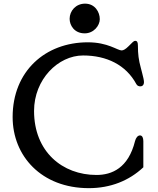

<svg xmlns="http://www.w3.org/2000/svg" viewBox="-20 -1006 854 1038"><path d="M48.3 -373C48.3 -163.6 203.1 11.2 460.4 11.2C577.6 11.2 678.2 -29.3 754.9 -101.6V-242.7C754.9 -261.2 749 -273.9 736.8 -273.9C724.6 -273.9 714.4 -260.7 710 -243.2C673.8 -97.7 585.4 -60.1 501.5 -60.1C317.4 -60.1 164.1 -186 164.1 -406.2C164.1 -577.1 294.4 -706.1 429.2 -706.1C557.1 -706.1 661.1 -654.8 716.8 -551.8C721.7 -542 731 -539.1 738.8 -539.1C748 -539.1 758.3 -544.9 758.3 -562.5C758.3 -573.2 753.9 -589.8 748 -613.3L741.2 -639.6C729.5 -682.1 725.6 -714.4 725.6 -757.8C725.6 -778.3 721.7 -785.2 710.4 -785.2C703.6 -785.2 696.3 -777.8 674.3 -755.4C659.2 -740.2 647 -733.4 637.7 -733.4C614.7 -733.4 563.5 -777.3 455.1 -777.3C224.6 -777.3 48.3 -621.1 48.3 -373ZM438 -825.7C487.3 -825.7 519.5 -868.2 519.5 -902.3C519.5 -940.4 493.7 -986.3 439.9 -986.3C390.1 -986.3 356.4 -947.3 356.4 -904.3C356.4 -869.6 381.3 -825.7 438 -825.7Z"/></svg>

Font: Stoke
Style: Regular
Weight: 400
Designer: Nicole Fally
Foundry: Nicole Fally
Version: Version 1.002